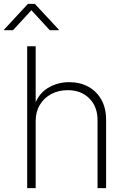

<svg xmlns="http://www.w3.org/2000/svg" viewBox="-58 -965 645 985"><path d="M125 -343.8V0H81.5V-727.5H125V-414.6H115.2Q135.3 -480.5 185.1 -512Q234.9 -543.5 296.9 -543.5Q352.5 -543.5 395 -520.3Q437.5 -497.1 461.9 -453.9Q486.3 -410.6 486.3 -350.1V0H442.4V-347.7Q442.4 -418.5 400.1 -460.4Q357.9 -502.4 289.6 -502.4Q242.7 -502.4 205.6 -482.9Q168.5 -463.4 146.7 -427.5Q125 -391.6 125 -343.8ZM8.8 -810.1H-37.6V-812.5L85.4 -945.3H120.6L244.1 -812.5V-810.1H197.3L103 -912.6Z"/></svg>

Font: Inter 20pt ExtraLight
Style: Regular
Weight: 250
Version: Version 4.001;git-66647c0bb